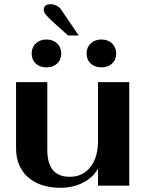

<svg xmlns="http://www.w3.org/2000/svg" viewBox="-20 -879 700 909"><path d="M56 -178V-490H204V-169Q204 -42 310 -42Q372 -42 408 -88Q444 -134 444 -212V-490H592V0H444V-81Q421 -39 373.5 -14.5Q326 10 267 10Q169 10 112.5 -40Q56 -90 56 -178ZM240 -767Q211 -793 199 -807Q187 -821 187 -832Q187 -859 220 -859Q234 -859 248 -852Q262 -845 269 -834L353 -711H302ZM130 -626Q130 -655 149.5 -673.5Q169 -692 200 -692Q231 -692 250.5 -673.5Q270 -655 270 -626Q270 -596 250.5 -578Q231 -560 200 -560Q169 -560 149.5 -578Q130 -596 130 -626ZM390 -626Q390 -655 409.5 -673.5Q429 -692 460 -692Q491 -692 510.5 -673.5Q530 -655 530 -626Q530 -596 510.5 -578Q491 -560 460 -560Q429 -560 409.5 -578Q390 -596 390 -626Z"/></svg>

Font: Fahkwang
Style: Bold
Weight: 700
Designer: Suppakit Chalermlarp | Katatrad Co.,Ltd.
Foundry: Cadson Demak Co.,Ltd.
Version: Version 1.000; ttfautohint (v1.6)